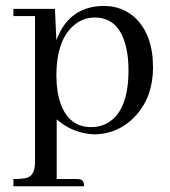

<svg xmlns="http://www.w3.org/2000/svg" viewBox="-20 -445 577 650"><path d="M171.9 161.1H240.2C244.1 161.1 247.4 161.5 250 162.1C259.8 163.4 264.6 171.2 264.6 185.5H25.4V161.1C47.5 161.1 63.5 159.5 73.2 156.2C90.2 150.4 98.6 132.5 98.6 102.5V-390.6H25.4V-415H166L170.9 -308.6C176.1 -322.9 182.6 -336.6 190.4 -349.6C221.7 -399.7 268.9 -424.8 332 -424.8C373 -424.8 407.9 -411.8 436.5 -385.7C477.5 -347.3 498 -291 498 -216.8C498 -151.7 479.2 -98 441.4 -55.7C402.3 -12 353.8 9.8 295.9 9.8C249 7.2 207.7 -9.8 171.9 -41ZM300.8 -385.7C277.3 -385.7 255.9 -378.6 236.3 -364.3C192.7 -331.7 170.9 -273.1 170.9 -188.5C170.9 -152 175.8 -120.4 185.5 -93.8C204.4 -41 238.9 -14.6 289.1 -14.6C306.6 -14.6 322.9 -18.2 337.9 -25.4C389.3 -50.8 415 -111.3 415 -207C415 -233.7 412.8 -257.8 408.2 -279.3C393.2 -350.3 357.4 -385.7 300.8 -385.7Z"/></svg>

Font: Abhaya Libre
Style: Regular
Weight: 400
Designer: Pushpananda Ekanayake, Sol Matas, Pathum Egodawatta
Foundry: Mooniak
Version: Version 1.041; ; ttfautohint (v1.5)